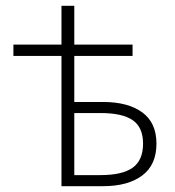

<svg xmlns="http://www.w3.org/2000/svg" viewBox="-20 -639 601 659"><path d="M191 0V-447H26V-486H191V-619H235V-486H435V-447H235V-289H334Q419 -289 468 -253.5Q517 -218 517 -146Q517 -73 468 -36.5Q419 0 334 0ZM235 -38H325Q400 -38 435.5 -63.5Q471 -89 471 -146Q471 -202 435.5 -226.5Q400 -251 325 -251H235Z"/></svg>

Font: Giro Light
Style: Regular
Weight: 300
Designer: Paul D. Hunt
Foundry: Adobe Systems Incorporated
Version: Version 1.000;PS 1.0;hotconv 1.0.88;makeotf.lib2.5.647800